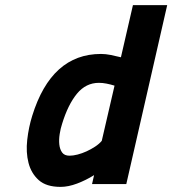

<svg xmlns="http://www.w3.org/2000/svg" viewBox="-20 -720 674 751"><path d="M474 0H340L348 -35Q316 -15 281.5 -2Q247 11 217 11Q161 11 131.5 -15.5Q102 -42 91.5 -83Q81 -124 86.5 -173Q92 -222 106 -267Q181 -509 375 -509Q393 -509 413 -505Q433 -501 453 -496L500 -700H634ZM252 -111Q266 -111 283.5 -115.5Q301 -120 318.5 -128Q336 -136 352 -146.5Q368 -157 378 -169L428 -385Q412 -390 396.5 -393Q381 -396 367 -396Q316 -396 281 -353.5Q246 -311 223 -236Q217 -218 213.5 -196Q210 -174 212 -155Q214 -136 223 -123.5Q232 -111 252 -111Z"/></svg>

Font: Panefresco 999wt
Style: Italic
Weight: 900
Version: Version 1.001